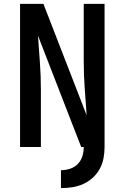

<svg xmlns="http://www.w3.org/2000/svg" viewBox="-20 -755 640 986"><path d="M293 211V119Q317 119 340 111.5Q363 104 379.5 87Q396 70 403 47Q410 24 410 0H397L175 -572Q180 -502 185 -433Q190 -364 190 -294V0H83V-735H203L425 -163Q420 -233 415 -302Q410 -371 410 -441V-735H517V0Q517 29 511.5 58Q506 87 492 112.5Q478 138 456 158Q434 178 407 190Q380 202 351.5 206.5Q323 211 293 211Z"/></svg>

Font: Iosevka Custom SmBdEx
Style: Regular
Weight: 600
Width: 7
Monospace: yes
Designer: Belleve Invis
Foundry: Belleve Invis
Version: Version 11.2.4; ttfautohint (v1.8.4)